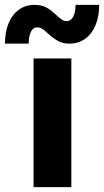

<svg xmlns="http://www.w3.org/2000/svg" viewBox="-53 -764 425 784"><path d="M84 -525.4H238.3V0H84ZM87.4 -744.1Q117.2 -744.1 136.7 -733.2Q156.2 -722.2 177.2 -702.1Q190.4 -689.9 199.7 -683.8Q209 -677.7 219.2 -677.7Q237.3 -678.2 246.3 -696.5Q255.4 -714.8 255.4 -744.1H352.1Q352.1 -697.3 337.2 -661.4Q322.3 -625.5 294.7 -605.7Q267.1 -585.9 231 -585.9Q202.6 -585.9 183.8 -596.7Q165 -607.4 143.1 -627Q128.9 -640.1 119.6 -646.2Q110.4 -652.3 99.1 -652.3Q82 -652.3 73.2 -634.3Q64.5 -616.2 64 -585.9H-32.7Q-32.7 -633.8 -17.8 -669.4Q-2.9 -705.1 24.4 -724.6Q51.8 -744.1 87.4 -744.1Z"/></svg>

Font: Reddit Sans Fudge ExtraBold
Style: Regular
Weight: 800
Designer: Stephen Hutchings
Foundry: Reddit
Version: Version 1.011